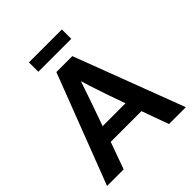

<svg xmlns="http://www.w3.org/2000/svg" viewBox="-211 -906 1039 1039"><g transform="rotate(-45 309.0 -386.0)"><path d="M433 -772V-700H181V-772ZM219 -246H394L361 -339Q347 -381 334.5 -418Q322 -455 309 -499H307Q293 -458 280 -419.5Q267 -381 252 -339ZM249 -630H371L610 0H481L425 -155H190L134 0H7Z"/></g></svg>

Font: Mukta SemiBold
Style: Regular
Weight: 600
Designer: Girish Dalvi and Yashodeep Gholap
Foundry: Ek Type
Version: Version 2.538;PS 1.002;hotconv 16.6.51;makeotf.lib2.5.65220;